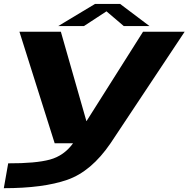

<svg xmlns="http://www.w3.org/2000/svg" viewBox="-31 -752 990 1008"><path d="M256 0H549.5L938.5 -585.5H720L423.5 -116.5H422.5L288.5 -585.5H71ZM-11 236Q196 236 322.2 192Q448.5 148 549.5 0L353 -0.5Q305.5 65.5 231 85.8Q156.5 106 12 105.5ZM274.5 -615H409.5L528 -692.5L619 -615H754L599.5 -731.5H468Z"/></svg>

Font: Anybody ExtraExpanded
Style: Bold Italic
Weight: 700
Width: 8
Italic angle: -10°
Version: Version 1.113;gftools[0.9.25]